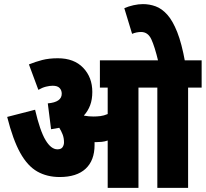

<svg xmlns="http://www.w3.org/2000/svg" viewBox="-20 -916 1003 936"><path d="M441 -209Q441 -134 397.5 -93.5Q354 -53 271 -53Q209 -53 161.5 -80Q114 -107 78.5 -171Q43 -235 15 -346L151 -381Q175 -278 202 -233Q229 -188 260 -188Q278 -188 285 -198.5Q292 -209 292 -222Q292 -243 285.5 -260Q279 -277 269 -293Q250 -289 229 -286L213 -412Q281 -418 281 -459Q281 -476 270.5 -487Q260 -498 237 -498Q222 -498 204 -493.5Q186 -489 167 -478L121 -602Q153 -615 186 -623.5Q219 -632 262 -632Q341 -632 385.5 -585.5Q430 -539 430 -468Q430 -431 419.5 -403Q409 -375 389 -353Q390 -353 391 -352Q413 -348 435 -348Q452 -348 469 -350Q486 -352 505 -360V-489H467V-622H963V-489H897V0H747V-489H655V0H505V-231Q491 -226 476 -224.5Q461 -223 447 -223Q444 -223 441 -223Q441 -216 441 -209ZM752 -615Q734 -690 717.5 -725Q701 -760 668 -760Q645 -760 624 -751L586 -876Q606 -885 630.5 -890.5Q655 -896 677 -896Q709 -896 739 -885Q769 -874 795.5 -844.5Q822 -815 844 -759.5Q866 -704 882 -615Z"/></svg>

Font: Noto Sans ExtraCondensed Black
Style: Regular
Weight: 900
Width: 2
Designer: Monotype Design Team
Foundry: Monotype Imaging Inc.
Version: Version 2.013; ttfautohint (v1.8.4.7-5d5b)